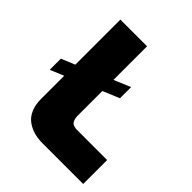

<svg xmlns="http://www.w3.org/2000/svg" viewBox="-202 -859 986 986"><g transform="rotate(45 291.0 -366.0)"><path d="M564 0H268.1Q232.9 0 203.6 -8.8Q174.3 -17.6 151.1 -35.4Q127.9 -53.2 115 -84Q102.1 -114.7 102.1 -155.8V-324.2L27.8 -293V-374L102.1 -404.8V-731.9H295.9V-487.8L386.2 -525.9V-444.8L295.9 -407.2V-226.1Q295.9 -210.9 300 -200.4Q304.2 -189.9 309.1 -184.8Q314 -179.7 324.2 -177Q334.5 -174.3 340.1 -174.1Q345.7 -173.8 564 -173.8Z"/></g></svg>

Font: Squarion Black
Style: Regular
Weight: 900
Designer: Natanael Gama
Version: Version 1.00;September 12, 2019;FontCreator 11.5.0.2425 64-b